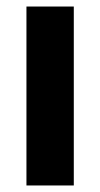

<svg xmlns="http://www.w3.org/2000/svg" viewBox="-20 -568 307 588"><path d="M206 0V-548H61V0Z"/></svg>

Font: Noto Sans Bengali Condensed
Style: Bold
Weight: 700
Width: 3
Designer: Joana Ranito - Universal Thirst; Jelle Bosma - Monotype Design Team
Foundry: Universal Thirst ehf.
Version: Version 3.000